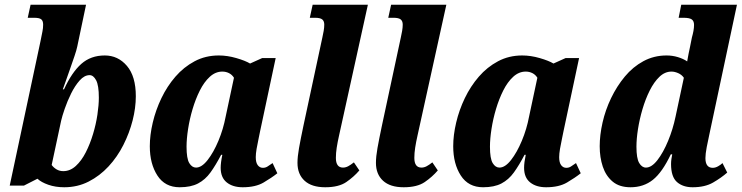

<svg xmlns="http://www.w3.org/2000/svg" viewBox="-20 -780 3129 810"><path d="M251 10Q214 10 184 -0.5Q154 -11 138 -26L81 3H21L151 -607Q156 -633 159 -647Q162 -661 162 -676Q162 -692 154 -698.5Q146 -705 124 -705H97L109 -760H343L306 -584Q303 -569 294.5 -544Q286 -519 276 -490.5Q266 -462 257.5 -438Q249 -414 245 -403H250Q283 -475 323 -510.5Q363 -546 422 -546Q478 -546 515.5 -502Q553 -458 553 -374Q553 -325 539.5 -272Q526 -219 500.5 -168.5Q475 -118 438 -78Q401 -38 354 -14Q307 10 251 10ZM247 -58Q276 -58 300 -80Q324 -102 342 -137.5Q360 -173 372.5 -214.5Q385 -256 391 -296.5Q397 -337 397 -368Q397 -420 385.5 -441.5Q374 -463 358 -463Q336 -463 316 -440.5Q296 -418 280 -385.5Q264 -353 253 -321Q242 -289 238 -271L198 -84Q206 -73 218.5 -65.5Q231 -58 247 -58Z M738 10Q676 10 644 -39.5Q612 -89 612 -163Q612 -210 624.5 -263Q637 -316 661 -366Q685 -416 720 -456.5Q755 -497 801 -521.5Q847 -546 903 -546Q939 -546 977 -535Q1015 -524 1035 -512L1086 -535H1143L1077 -225Q1075 -213 1070.5 -193Q1066 -173 1062.5 -152Q1059 -131 1059 -117Q1059 -94 1067.5 -83Q1076 -72 1089 -72Q1100 -72 1108.5 -77.5Q1117 -83 1130 -92L1150 -49Q1126 -30 1092 -10Q1058 10 1004 10Q962 10 936.5 -10.5Q911 -31 911 -72Q911 -94 918 -127H913Q890 -83 868 -52.5Q846 -22 815.5 -6Q785 10 738 10ZM807 -73Q831 -73 856 -105Q881 -137 901.5 -186Q922 -235 932 -288L967 -452Q959 -465 946 -471.5Q933 -478 918 -478Q889 -478 865 -456Q841 -434 823 -398Q805 -362 792.5 -320Q780 -278 773.5 -236Q767 -194 767 -161Q767 -111 778.5 -92Q790 -73 807 -73Z M1352 10Q1295 10 1265 -17.5Q1235 -45 1235 -93Q1235 -119 1241.5 -155.5Q1248 -192 1260 -249L1340 -622Q1343 -635 1345.5 -649.5Q1348 -664 1348 -676Q1348 -691 1339.5 -698Q1331 -705 1309 -705H1287L1299 -760H1532L1411 -211Q1404 -180 1400.5 -157Q1397 -134 1397 -114Q1397 -73 1427 -73Q1438 -73 1448.5 -78.5Q1459 -84 1473 -95L1496 -61Q1473 -34 1441 -12Q1409 10 1352 10Z M1683 10Q1626 10 1596 -17.5Q1566 -45 1566 -93Q1566 -119 1572.5 -155.5Q1579 -192 1591 -249L1671 -622Q1674 -635 1676.5 -649.5Q1679 -664 1679 -676Q1679 -691 1670.5 -698Q1662 -705 1640 -705H1618L1630 -760H1863L1742 -211Q1735 -180 1731.5 -157Q1728 -134 1728 -114Q1728 -73 1758 -73Q1769 -73 1779.5 -78.5Q1790 -84 1804 -95L1827 -61Q1804 -34 1772 -12Q1740 10 1683 10Z M2018 10Q1956 10 1924 -39.5Q1892 -89 1892 -163Q1892 -210 1904.5 -263Q1917 -316 1941 -366Q1965 -416 2000 -456.5Q2035 -497 2081 -521.5Q2127 -546 2183 -546Q2219 -546 2257 -535Q2295 -524 2315 -512L2366 -535H2423L2357 -225Q2355 -213 2350.5 -193Q2346 -173 2342.5 -152Q2339 -131 2339 -117Q2339 -94 2347.5 -83Q2356 -72 2369 -72Q2380 -72 2388.5 -77.5Q2397 -83 2410 -92L2430 -49Q2406 -30 2372 -10Q2338 10 2284 10Q2242 10 2216.5 -10.5Q2191 -31 2191 -72Q2191 -94 2198 -127H2193Q2170 -83 2148 -52.5Q2126 -22 2095.5 -6Q2065 10 2018 10ZM2087 -73Q2111 -73 2136 -105Q2161 -137 2181.5 -186Q2202 -235 2212 -288L2247 -452Q2239 -465 2226 -471.5Q2213 -478 2198 -478Q2169 -478 2145 -456Q2121 -434 2103 -398Q2085 -362 2072.5 -320Q2060 -278 2053.5 -236Q2047 -194 2047 -161Q2047 -111 2058.5 -92Q2070 -73 2087 -73Z M2640 10Q2593 10 2564.5 -14Q2536 -38 2523 -77Q2510 -116 2510 -163Q2510 -210 2522 -263Q2534 -316 2558 -366Q2582 -416 2616 -457Q2650 -498 2694.5 -522Q2739 -546 2792 -546Q2817 -546 2840 -539Q2863 -532 2879 -521Q2881 -534 2885 -553.5Q2889 -573 2891 -582L2899 -622Q2903 -636 2905.5 -649.5Q2908 -663 2908 -675Q2908 -691 2898.5 -698Q2889 -705 2863 -705H2843L2854 -760H3089L2973 -215Q2967 -189 2961.5 -159.5Q2956 -130 2956 -113Q2956 -72 2987 -72Q2998 -72 3009.5 -78.5Q3021 -85 3028 -92L3048 -52Q3023 -30 2988.5 -10Q2954 10 2902 10Q2861 10 2836 -12Q2811 -34 2811 -88Q2811 -98 2812.5 -109Q2814 -120 2816 -129H2810Q2774 -53 2734.5 -21.5Q2695 10 2640 10ZM2705 -73Q2729 -73 2753.5 -104.5Q2778 -136 2798.5 -185.5Q2819 -235 2830 -288L2865 -452Q2856 -465 2841 -471.5Q2826 -478 2813 -478Q2785 -478 2762 -456Q2739 -434 2721 -398Q2703 -362 2690.5 -319.5Q2678 -277 2671.5 -235.5Q2665 -194 2665 -161Q2665 -112 2676.5 -92.5Q2688 -73 2705 -73Z"/></svg>

Font: Noto Serif Condensed ExtraBold
Style: Italic
Weight: 800
Width: 3
Italic angle: -12°
Designer: Monotype Design Team
Foundry: Monotype Imaging Inc.
Version: Version 2.014; ttfautohint (v1.8.4.7-5d5b)